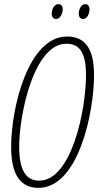

<svg xmlns="http://www.w3.org/2000/svg" viewBox="-20 -901 495 931"><path d="M383 -809C403 -809 414 -835 414 -856C414 -872 406 -881 393 -881C373 -881 362 -855 362 -835C362 -818 370 -809 383 -809ZM252 -809C272 -809 284 -835 284 -856C284 -872 276 -881 263 -881C242 -881 231 -855 231 -835C231 -818 239 -809 252 -809ZM166 10C361 10 436 -356 436 -538C436 -668 390 -724 305 -724C117 -724 34 -379 34 -189C34 -53 80 10 166 10ZM170 -25C107 -25 73 -74 73 -190C73 -343 143 -689 302 -689C367 -689 397 -644 397 -537C397 -368 327 -25 170 -25Z"/></svg>

Font: Noto Sans ExtraCondensed ExtraLight
Style: Italic
Weight: 200
Width: 2
Italic angle: -12°
Designer: Monotype Design Team
Foundry: Monotype Imaging Inc.
Version: Version 2.013